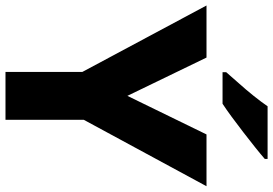

<svg xmlns="http://www.w3.org/2000/svg" viewBox="-164 -806 971 682"><g transform="rotate(90 321.0 -465.5)"><path d="M321 -433 458 -714H642L406 -278V0H236V-273L0 -714H185ZM545 -921Q529 -907 504 -887Q479 -867 450.5 -845Q422 -823 395.5 -803.5Q369 -784 349 -771H237V-784Q253 -803 276 -828.5Q299 -854 321 -881.5Q343 -909 358 -931H545Z"/></g></svg>

Font: Noto Sans Kannada ExtraBold
Style: Regular
Weight: 800
Designer: Jelle Bosma - Monotype Design Team
Foundry: Monotype Imaging Inc.
Version: Version 2.005; ttfautohint (v1.8.4.7-5d5b)